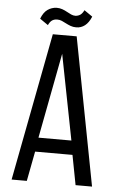

<svg xmlns="http://www.w3.org/2000/svg" viewBox="-57 -866 574 906"><g transform="rotate(5 230.0 -413.0)"><path d="M174 -826C158.7 -825.3 144.7 -820.7 132 -812C119.3 -803.3 109 -788.7 101 -768L140 -741C145.3 -752.3 151.3 -760.2 158 -764.5C164.7 -768.8 172.7 -771 182 -771C190 -771 197.3 -769.5 204 -766.5C210.7 -763.5 217.5 -760.2 224.5 -756.5C231.5 -752.8 239 -749.5 247 -746.5C255 -743.5 264 -742 274 -742C289.3 -742 303 -746.7 315 -756C327 -765.3 337 -779.7 345 -799L306 -826C300.7 -815.3 294.8 -807.8 288.5 -803.5C282.2 -799.2 274.7 -796.7 266 -796C258.7 -796 251.7 -797.5 245 -800.5C238.3 -803.5 231.5 -807 224.5 -811C217.5 -815 209.8 -818.5 201.5 -821.5C193.2 -824.5 184 -826 174 -826ZM132 -141H309L336 0H414L280 -700H167L33 0H105ZM142 -208 219 -612 298 -208Z"/></g></svg>

Font: Bebas Neue Regular two
Style: Regular2
Weight: 400
Designer: Ryoichi Tsunekawa & LGV (GE)
Foundry: Free Software Foundation, Inc.
Version: Version 1.003 August 13, 2016